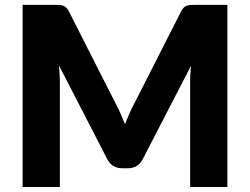

<svg xmlns="http://www.w3.org/2000/svg" viewBox="-20 -748 1000 768"><path d="M889.5 -728.5V0H740.5V-419Q740.5 -433.5 741.2 -450.5Q742 -467.5 744 -485L550.5 -110.5Q541.5 -93 526.2 -84Q511 -75 491.5 -75H468.5Q449 -75 433.8 -84Q418.5 -93 409.5 -110.5L216 -486Q217.5 -468 218.5 -450.8Q219.5 -433.5 219.5 -419V0H70.5V-728.5H199.5Q210.5 -728.5 218.8 -728Q227 -727.5 233.5 -725Q240 -722.5 245.2 -717.2Q250.5 -712 255.5 -702.5L443 -333Q453 -314 462.2 -293.5Q471.5 -273 480 -251.5Q488.5 -273.5 497.8 -294.5Q507 -315.5 517.5 -334.5L704.5 -702.5Q709.5 -712 714.8 -717.2Q720 -722.5 726.5 -725Q733 -727.5 741.2 -728Q749.5 -728.5 760.5 -728.5Z"/></svg>

Font: Lato 2
Style: Regular
Weight: 900
Designer: Lukasz Dziedzic with Adam Twardoch and Botio Nikoltchev
Foundry: tyPoland Lukasz Dziedzic
Version: Version 2.015; 2015-08-06; http://www.latofonts.com/